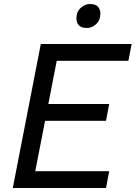

<svg xmlns="http://www.w3.org/2000/svg" viewBox="-20 -940 678 960"><path d="M44 0 184 -720H280L140 0ZM108 0 124 -84H526L510 0ZM176 -336 192 -420H526L510 -336ZM232 -636 248 -720H638L622 -636ZM414 -800Q387 -800 374.5 -813.5Q362 -827 362 -848Q362 -881 383.5 -900.5Q405 -920 430 -920Q457 -920 469.5 -906.5Q482 -893 482 -872Q482 -839 461 -819.5Q440 -800 414 -800Z"/></svg>

Font: Kufam
Style: Italic
Weight: 400
Italic angle: -11°
Designer: Artur Schmal
Foundry: Original Type
Version: Version 1.301; ttfautohint (v1.8.3)